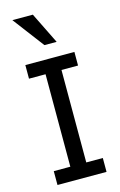

<svg xmlns="http://www.w3.org/2000/svg" viewBox="-138 -987 653 1045"><g transform="rotate(-15 188.0 -465.0)"><path d="M326.2 0H49.8V-78.1H143.1V-599.1H49.8V-675.8H326.2V-599.1H232.9V-78.1H326.2ZM178.2 -753.9 44.9 -930.2H160.2L247.1 -753.9Z"/></g></svg>

Font: ClearSansRegular
Style: Regular
Weight: 400
Foundry: Intel Corporation
Version: Version 1.00